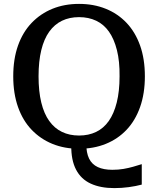

<svg xmlns="http://www.w3.org/2000/svg" viewBox="-20 -747 812 986"><path d="M346 0 423 -10Q423 38 437.5 67.5Q452 97 482 111Q512 125 557 125Q588 125 614 120.5Q640 116 663 109.5Q686 103 708 96V201Q678 209 641.5 214Q605 219 567 219Q496 219 446 196Q396 173 370.5 124Q345 75 346 0ZM386 17Q311 17 249.5 -8Q188 -33 142.5 -80.5Q97 -128 72.5 -197.5Q48 -267 48 -355Q48 -444 72.5 -513Q97 -582 142.5 -629.5Q188 -677 249.5 -702Q311 -727 386 -727Q461 -727 523 -702Q585 -677 630 -629.5Q675 -582 699.5 -513Q724 -444 724 -355Q724 -267 699.5 -197.5Q675 -128 630 -80.5Q585 -33 523 -8Q461 17 386 17ZM386 -51Q435 -51 473.5 -69.5Q512 -88 538.5 -125.5Q565 -163 579.5 -220.5Q594 -278 594 -355Q595 -432 580.5 -489.5Q566 -547 539.5 -584.5Q513 -622 474 -640.5Q435 -659 386 -659Q337 -659 298.5 -640.5Q260 -622 233 -584.5Q206 -547 192 -489.5Q178 -432 178 -355Q178 -278 192 -220.5Q206 -163 233 -125.5Q260 -88 298.5 -69.5Q337 -51 386 -51Z"/></svg>

Font: Roboto Serif SemiCondensed Medium
Style: Regular
Weight: 500
Width: 4
Designer: Greg Gazdowicz
Foundry: Commercial Type
Version: Version 1.007